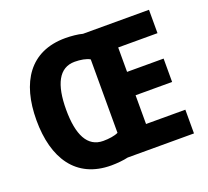

<svg xmlns="http://www.w3.org/2000/svg" viewBox="-125 -879 1128 1042"><g transform="rotate(-20 439.0 -357.5)"><path d="M349 -725C145 -725 50 -578 50 -359C50 -140 145 10 349 10C381 10 422 6 446 0H829V-137H602V-303H813V-438H602V-579H829V-714H448C423 -721 382 -725 349 -725ZM353 -587C386 -587 421 -581 440 -569V-145C420 -135 386 -130 353 -130C262 -130 221 -213 221 -358C221 -503 262 -587 353 -587Z"/></g></svg>

Font: Noto Sans Arabic UI SmCn XBd
Style: Regular
Weight: 800
Width: 4
Designer: Monotype Design Team, Nadine Chahine and Nizar Qandah
Foundry: Monotype Imaging Inc.
Version: Version 2.010